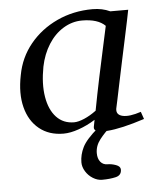

<svg xmlns="http://www.w3.org/2000/svg" viewBox="-53 -562 693 833"><g transform="rotate(-5 293.5 -145.5)"><path d="M331 -471Q288 -471 249.5 -447.5Q211 -424 184.5 -382Q158 -340 147 -286Q133 -212 142.5 -155Q152 -98 182 -66Q212 -34 259 -34Q277 -34 303 -45Q329 -56 356 -76Q370 -150 384.5 -219Q399 -288 411.5 -344.5Q424 -401 432 -439Q400 -471 331 -471ZM209 11Q146 11 103.5 -23.5Q61 -58 45.5 -118.5Q30 -179 46 -258Q60 -334 107.5 -392Q155 -450 226 -483Q297 -516 381 -516Q423 -516 457 -500H535Q533 -488 526 -455Q519 -422 509.5 -377Q500 -332 489.5 -283.5Q479 -235 470 -191Q461 -147 454.5 -116.5Q448 -86 446 -77Q442 -50 471 -43.5Q500 -37 551 -54L562 -22Q461 11 399.5 15.5Q338 20 342 -6Q345 -21 348 -37Q313 -15 276 -2Q239 11 209 11ZM358 225Q338 225 318.5 213Q299 201 287 181.5Q275 162 275 142Q275 109 291 76.5Q307 44 360 -1H414Q388 21 366.5 48.5Q345 76 345 108Q345 132 356.5 146Q368 160 387 160Q405 160 424 167Q443 174 443 188Q443 213 417.5 219Q392 225 358 225Z"/></g></svg>

Font: Wittgenstein-Italic Regular
Style: Italic
Weight: 400
Italic angle: -11°
Designer: Jörg Drees
Foundry: Jörg Drees
Version: Version 1.000; ttfautohint (v1.8.4.7-5d5b)